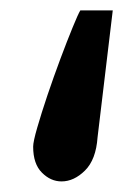

<svg xmlns="http://www.w3.org/2000/svg" viewBox="-20 -20 237 370"><path d="M98.6 329.6Q77.6 329.6 60.8 312.7Q43.9 295.9 43.9 262.7Q43.9 252.9 51.8 225.8Q59.6 198.7 71.5 163.3Q83.5 127.9 96.4 93.3Q109.4 58.6 119.9 33Q130.4 7.3 134.8 0H197.3L168 244.6Q165 287.6 143.8 308.6Q122.6 329.6 98.6 329.6Z"/></svg>

Font: Cutive
Style: Regular
Weight: 400
Version: Version 1.100; ttfautohint (v1.8.4.7-5d5b)